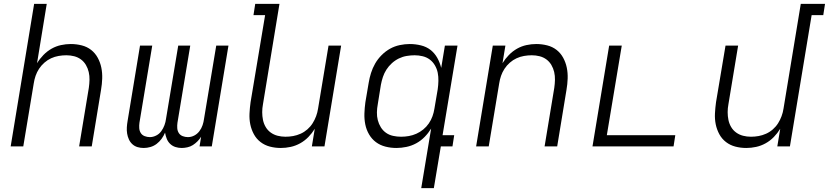

<svg xmlns="http://www.w3.org/2000/svg" viewBox="-20 -755 4274 990"><path d="M35 0 156 -735H221L171 -429Q185 -452 204 -471.5Q223 -491 246 -504Q269 -517 294.5 -522.5Q320 -528 345 -528Q374 -528 401.5 -521Q429 -514 450 -497.5Q471 -481 484 -457Q497 -433 502.5 -406Q508 -379 507 -350Q506 -321 501 -292L453 0H388L438 -302Q441 -323 441.5 -343.5Q442 -364 437.5 -383.5Q433 -403 423 -420Q413 -437 397.5 -448.5Q382 -460 362.5 -465Q343 -470 322 -470Q302 -470 282 -466.5Q262 -463 243.5 -454.5Q225 -446 209 -432Q193 -418 181.5 -400.5Q170 -383 163.5 -364Q157 -345 154 -325L100 0Z M721 8Q704 8 689 3.5Q674 -1 662.5 -11.5Q651 -22 644.5 -36.5Q638 -51 635.5 -66.5Q633 -82 634 -98.5Q635 -115 638 -132L702 -520H765L699 -122Q697 -108 698 -94Q699 -80 706 -69Q713 -58 726 -53Q739 -48 753 -48Q769 -48 785 -56Q801 -64 811.5 -78.5Q822 -93 828 -109.5Q834 -126 836 -142L899 -520H961L895 -122Q893 -108 894 -94Q895 -80 902 -69Q909 -58 922 -53Q935 -48 949 -48Q966 -48 981.5 -56Q997 -64 1008 -78.5Q1019 -93 1024.5 -109.5Q1030 -126 1032 -142L1095 -520H1158L1072 0H1009L1017 -50Q1009 -37 998 -26Q987 -15 974.5 -7Q962 1 946.5 4.5Q931 8 917 8Q900 8 884.5 3Q869 -2 857.5 -13Q846 -24 840 -39Q834 -54 831 -71Q824 -54 813 -39Q802 -24 787.5 -13Q773 -2 755.5 3Q738 8 721 8Z M1428 8Q1399 8 1372 1Q1345 -6 1323.5 -22.5Q1302 -39 1289 -63Q1276 -87 1270.5 -114Q1265 -141 1266.5 -170Q1268 -199 1272 -228L1347 -677H1287L1296 -735H1421L1336 -218Q1332 -197 1332 -176.5Q1332 -156 1336 -136.5Q1340 -117 1350 -100Q1360 -83 1376 -71.5Q1392 -60 1411.5 -55Q1431 -50 1452 -50Q1472 -50 1491.5 -53.5Q1511 -57 1530 -65.5Q1549 -74 1565 -88Q1581 -102 1592 -119.5Q1603 -137 1610 -156Q1617 -175 1620 -195L1674 -520H1739L1653 0H1588L1603 -91Q1589 -68 1570 -48.5Q1551 -29 1527.5 -16Q1504 -3 1478.5 2.5Q1453 8 1428 8Z M2048 -50Q2068 -50 2088 -53.5Q2108 -57 2127 -65.5Q2146 -74 2162.5 -87.5Q2179 -101 2191 -118.5Q2203 -136 2210 -155.5Q2217 -175 2220 -195L2237 -295Q2240 -316 2240.5 -338Q2241 -360 2237 -380Q2233 -400 2222.5 -418Q2212 -436 2196 -448Q2180 -460 2159.5 -465Q2139 -470 2118 -470Q2098 -470 2077 -466.5Q2056 -463 2036.5 -453.5Q2017 -444 2000.5 -429Q1984 -414 1972.5 -396Q1961 -378 1954.5 -358.5Q1948 -339 1944 -318L1928 -218Q1924 -197 1923.5 -176Q1923 -155 1928 -135.5Q1933 -116 1943.5 -99Q1954 -82 1970 -70.5Q1986 -59 2006.5 -54.5Q2027 -50 2048 -50ZM2152 215 2203 -92Q2189 -69 2169.5 -49Q2150 -29 2126 -16Q2102 -3 2075.5 2.5Q2049 8 2024 8Q1995 8 1967.5 1Q1940 -6 1918.5 -22Q1897 -38 1883 -62Q1869 -86 1863.5 -113.5Q1858 -141 1859 -170Q1860 -199 1864 -228L1881 -328Q1885 -353 1893 -378.5Q1901 -404 1914.5 -427.5Q1928 -451 1948 -471Q1968 -491 1991.5 -504Q2015 -517 2041.5 -522.5Q2068 -528 2093 -528Q2122 -528 2150.5 -521Q2179 -514 2200 -497.5Q2221 -481 2234.5 -457Q2248 -433 2255 -405L2274 -520H2339L2262 -58H2322L2313 0H2253L2217 215Z M2435 0 2521 -520H2586L2571 -429Q2585 -452 2604 -471.5Q2623 -491 2646 -504Q2669 -517 2694.5 -522.5Q2720 -528 2745 -528Q2774 -528 2801.5 -521Q2829 -514 2850 -497.5Q2871 -481 2884 -457Q2897 -433 2902.5 -406Q2908 -379 2907 -350Q2906 -321 2901 -292L2853 0H2788L2838 -302Q2841 -323 2841.5 -343.5Q2842 -364 2837.5 -383.5Q2833 -403 2823 -420Q2813 -437 2797.5 -448.5Q2782 -460 2762.5 -465Q2743 -470 2722 -470Q2702 -470 2682 -466.5Q2662 -463 2643.5 -454.5Q2625 -446 2609 -432Q2593 -418 2581.5 -400.5Q2570 -383 2563.5 -364Q2557 -345 2554 -325L2500 0Z M3035 0 3121 -520H3186L3109 -58H3462L3453 0Z M3828 8Q3799 8 3772 1Q3745 -6 3723.5 -22.5Q3702 -39 3689 -63Q3676 -87 3670.5 -114Q3665 -141 3666.5 -170Q3668 -199 3672 -228L3721 -520H3786L3736 -218Q3732 -197 3732 -176.5Q3732 -156 3736 -136.5Q3740 -117 3750 -100Q3760 -83 3776 -71.5Q3792 -60 3811.5 -55Q3831 -50 3852 -50Q3872 -50 3891.5 -53.5Q3911 -57 3930 -65.5Q3949 -74 3965 -88Q3981 -102 3992 -119.5Q4003 -137 4010 -156Q4017 -175 4020 -195L4109 -735H4234L4225 -677H4165L4053 0H3988L4003 -91Q3989 -68 3970 -48.5Q3951 -29 3927.5 -16Q3904 -3 3878.5 2.5Q3853 8 3828 8Z"/></svg>

Font: Iosevka Light Extended
Style: Italic
Weight: 300
Width: 7
Italic angle: -9°
Monospace: yes
Designer: Belleve Invis
Foundry: Belleve Invis
Version: Version 32.5.0; ttfautohint (v1.8.4)